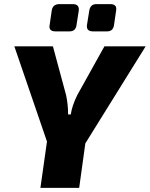

<svg xmlns="http://www.w3.org/2000/svg" viewBox="-20 -916 730 936"><path d="M502 -763H433Q400 -763 404 -794L415 -863Q420 -896 450 -896H517Q552 -896 546 -864L536 -795Q532 -763 502 -763ZM319 -763H251Q216 -763 222 -794L232 -863Q236 -896 270 -896H334Q368 -896 364 -864L353 -794Q349 -763 319 -763ZM396 -217 366 0H177L209 -226L50 -690H238L302 -453Q312 -408 312 -358H325Q331 -400 357 -453L489 -690H690Z"/></svg>

Font: Ezarion Extra Bold
Style: Italic
Weight: 800
Italic angle: -8°
Designer: Natanael Gama
Version: Version 1.001;PS 001.001;hotconv 1.0.70;makeotf.lib2.5.58329